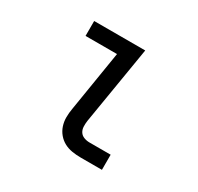

<svg xmlns="http://www.w3.org/2000/svg" viewBox="-120 -672 839 814"><g transform="rotate(30 300.0 -265.0)"><path d="M363 0Q341 0 320 -3.5Q299 -7 281.5 -16.5Q264 -26 251 -41.5Q238 -57 231.5 -76.5Q225 -96 225 -117.5Q225 -139 229 -161L277 -457H123V-530H373L310 -149Q308 -135 308.5 -120.5Q309 -106 316 -95Q323 -84 336 -79Q349 -74 363 -74H467V0Z"/></g></svg>

Font: Iosevka Curly Extended
Style: Italic
Weight: 400
Width: 7
Italic angle: -9°
Monospace: yes
Designer: Belleve Invis
Foundry: Belleve Invis
Version: Version 11.1.0; ttfautohint (v1.8.3)